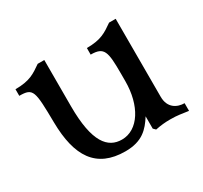

<svg xmlns="http://www.w3.org/2000/svg" viewBox="-106 -601 800 757"><g transform="rotate(-30 294.0 -222.0)"><path d="M405 -226C405 -116 354 -33 279 -33C215 -33 170 -84 170 -247V-458H140C104 -433 80 -415 14 -415V-385C77 -385 78 -370 80 -226C82 -71 135 14 268 14C345 14 377 -22 405 -66V-10L415 0C439 -5 459 -7 483 -7C517 -7 533 -3 564 1V-34C532 -34 495 -51 495 -103V-458H465C429 -433 405 -415 339 -415V-385C400 -385 405 -361 405 -261Z"/></g></svg>

Font: Milonga
Style: Regular
Weight: 400
Designer: Pablo Impallari, Brenda Gallo, Rodrigo Fuenzalida
Foundry: Pablo Impallari, Brenda Gallo, Rodrigo Fuenzalida
Version: Version 1.000